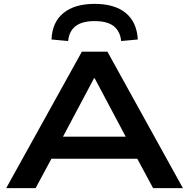

<svg xmlns="http://www.w3.org/2000/svg" viewBox="-20 -972 977 992"><path d="M12 0 403 -705H535L925 0H771L665 -197L733 -152H202L270 -197L164 0ZM466 -568 288 -233 251 -266H684L647 -233L469 -568ZM332 -760 246 -768Q250 -858 308 -905Q366 -952 469 -952Q572 -952 629.5 -905Q687 -858 692 -768L606 -760Q601 -810 568 -836.5Q535 -863 469 -863Q404 -863 370.5 -837Q337 -811 332 -760Z"/></svg>

Font: Nunito Sans 10pt Expanded
Style: Bold
Weight: 700
Width: 7
Designer: Vernon Adams
Foundry: Vernon Adams
Version: Version 3.101;gftools[0.9.27]